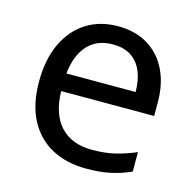

<svg xmlns="http://www.w3.org/2000/svg" viewBox="-87 -634 738 732"><g transform="rotate(15 282.0 -268.0)"><path d="M292 -546Q361 -546 410.5 -516Q460 -486 486.5 -431.5Q513 -377 513 -304V-251H146Q148 -160 192.5 -112.5Q237 -65 317 -65Q368 -65 407.5 -74.5Q447 -84 489 -102V-25Q448 -7 408 1.5Q368 10 313 10Q237 10 178.5 -21Q120 -52 87.5 -113.5Q55 -175 55 -264Q55 -352 84.5 -415Q114 -478 167.5 -512Q221 -546 292 -546ZM291 -474Q228 -474 191.5 -433.5Q155 -393 148 -321H421Q421 -367 407 -401Q393 -435 364.5 -454.5Q336 -474 291 -474Z"/></g></svg>

Font: ltelugu25
Style: Book
Weight: 400
Designer: Jelle Bosma - Monotype Design Team
Foundry: Monotype Imaging Inc.
Version: Version 2.003